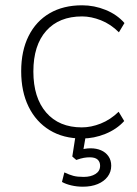

<svg xmlns="http://www.w3.org/2000/svg" viewBox="-20 -515 517 725"><path d="M290 8Q219 8 167.5 -23.5Q116 -55 88 -112Q60 -169 60 -246Q60 -323 88 -379Q116 -435 167.5 -465Q219 -495 290 -495Q336 -495 379 -477.5Q422 -460 450 -428L429 -393Q398 -424 361 -438.5Q324 -453 290 -453Q203 -453 154.5 -398.5Q106 -344 106 -245Q106 -146 154.5 -90Q203 -34 289 -34Q324 -34 360.5 -48.5Q397 -63 428 -93L449 -58Q421 -27 378 -9.5Q335 8 290 8ZM293 190Q270 190 249 185Q228 180 214 172L223 136Q242 145 257 149Q272 153 296 153Q323 153 340.5 142Q358 131 358 111Q358 96 348.5 87.5Q339 79 319 79Q308 79 296.5 81Q285 83 268 89L253 76L268 -20H307L294 55L276 52Q288 49 299.5 47Q311 45 322 45Q344 45 361.5 52.5Q379 60 389.5 75Q400 90 400 111Q400 134 386.5 152Q373 170 349 180Q325 190 293 190Z"/></svg>

Font: Nunito Sans 10pt ExtraLight
Style: Regular
Weight: 250
Designer: Vernon Adams
Foundry: Vernon Adams
Version: Version 3.101;gftools[0.9.27]